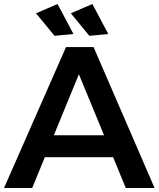

<svg xmlns="http://www.w3.org/2000/svg" viewBox="-21 -934 788 954"><path d="M307 -700H444L747 0H604L371 -565L139 0H-1ZM160 -262H577V-153H160ZM438 -914 517 -765 423 -756 331 -868ZM265 -914 344 -765 250 -756 158 -868Z"/></svg>

Font: Alexandria Medium
Style: Regular
Weight: 500
Designer: Mohamed Gaber
Foundry: Kief Type Foundry
Version: Version 5.100